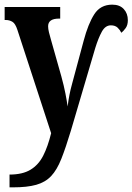

<svg xmlns="http://www.w3.org/2000/svg" viewBox="-20 -566 570 826"><path d="M21 185Q77 185 111.5 164Q146 143 166 103.5Q186 64 200 7L55 -437Q46 -465 33 -472.5Q20 -480 5 -480H0V-536H239V-486H234Q187 -486 187 -453Q187 -442 190.5 -427.5Q194 -413 199 -396L244 -237Q255 -197 261.5 -163.5Q268 -130 271 -108Q274 -133 278.5 -156.5Q283 -180 290 -205L340 -391Q359 -463 385.5 -504.5Q412 -546 463 -546Q495 -546 512.5 -527Q530 -508 530 -479Q530 -458 520.5 -445Q511 -432 502 -425Q497 -436 486.5 -446.5Q476 -457 457 -457Q433 -457 418 -429.5Q403 -402 390 -360L285 -4Q263 69 244 117Q225 165 200 191.5Q175 218 136 229Q97 240 36 240H21Z"/></svg>

Font: Noto Serif ExtraCondensed
Style: Bold
Weight: 700
Width: 2
Designer: Monotype Design Team
Foundry: Monotype Imaging Inc.
Version: Version 2.014; ttfautohint (v1.8.4.7-5d5b)